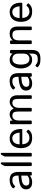

<svg xmlns="http://www.w3.org/2000/svg" viewBox="1754 -2522 973 4520"><g transform="rotate(-90 2240.0 -262.5)"><path d="M41.5 -136.7Q41.5 -223.6 122.8 -264.2Q204.1 -304.7 365.7 -311.5V-344.7Q365.7 -390.6 345 -424.1Q324.2 -457.5 262.7 -457.5Q223.6 -457.5 200.2 -450Q176.8 -442.4 157.5 -429.9Q138.2 -417.5 120.6 -397.9Q107.4 -383.3 95.7 -396.5L70.3 -425.8Q59.6 -438 77.6 -455.1Q103.5 -479.5 127.9 -491.7Q152.3 -503.9 188.7 -512.5Q225.1 -521 262.7 -521Q364.7 -521 408.2 -468.5Q451.7 -416 451.7 -324.7V-22Q451.7 0 429.7 0H385.7Q366.7 0 366.7 -22V-45.9H365.7Q327.1 -15.6 290.3 -3.7Q253.4 8.3 208 8.3Q127.9 8.3 84.7 -30Q41.5 -68.4 41.5 -136.7ZM130.4 -134.8Q130.4 -104.5 143.1 -86.2Q155.8 -67.9 178.2 -62.7Q200.7 -57.6 225.1 -57.6Q262.7 -57.6 296.4 -64.9Q330.1 -72.3 365.7 -103.5V-247.6Q267.1 -240.2 225.1 -229.7Q183.1 -219.2 156.7 -193.6Q130.4 -168 130.4 -134.8Z M612.3 0Q590.3 0 590.3 -22V-631.3Q590.3 -641.1 595.2 -649.9L629.4 -711.9Q638.7 -729 644.5 -729H661.6Q676.3 -729 676.3 -711.9V-22Q676.3 0 654.3 0Z M836.9 0Q814.9 0 814.9 -22V-631.3Q814.9 -641.1 819.8 -649.9L854 -711.9Q863.3 -729 869.1 -729H886.2Q900.9 -729 900.9 -711.9V-22Q900.9 0 878.9 0Z M1011.7 -256.3Q1011.7 -377.4 1072.3 -449.2Q1132.8 -521 1245.6 -521Q1339.4 -521 1401.1 -455.3Q1462.9 -389.6 1462.9 -245.6Q1462.9 -223.6 1442.9 -223.6H1102.5Q1110.8 -129.4 1153.3 -92.5Q1195.8 -55.7 1249.5 -55.7Q1306.2 -55.7 1336.4 -74.7Q1366.7 -93.8 1380.9 -112.3Q1396.5 -132.8 1411.1 -120.1L1439.9 -95.2Q1451.2 -85.4 1439.9 -68.4Q1430.7 -54.2 1387 -22.9Q1343.3 8.3 1249.5 8.3Q1127.4 8.3 1069.6 -63.5Q1011.7 -135.3 1011.7 -256.3ZM1100.6 -287.1H1376.5Q1374.5 -355.5 1341.3 -407Q1308.1 -458.5 1243.7 -458.5Q1187 -458.5 1147.5 -420.7Q1107.9 -382.8 1100.6 -287.1Z M1597.7 0Q1575.7 0 1575.7 -22V-490.7Q1575.7 -512.7 1597.7 -512.7H1638.7Q1660.6 -512.7 1660.6 -490.7V-451.7H1662.6Q1694.3 -486.8 1731.4 -503.9Q1768.6 -521 1802.7 -521Q1865.7 -521 1899.7 -489.5Q1933.6 -458 1943.4 -426.3H1945.3Q1972.2 -466.3 2013.2 -493.7Q2054.2 -521 2100.6 -521Q2178.2 -521 2217.8 -470.9Q2257.3 -420.9 2257.3 -334V-22Q2257.3 0 2235.4 0H2193.4Q2171.4 0 2171.4 -22V-305.7Q2171.4 -401.4 2147.5 -429.4Q2123.5 -457.5 2073.7 -457.5Q2024.9 -457.5 1992.2 -415.8Q1959.5 -374 1959.5 -290V-22Q1959.5 0 1937.5 0H1895.5Q1873.5 0 1873.5 -22V-305.7Q1873.5 -401.4 1849.6 -429.4Q1825.7 -457.5 1775.9 -457.5Q1727.1 -457.5 1694.3 -419.7Q1661.6 -381.8 1661.6 -290V-22Q1661.6 0 1639.6 0Z M2367.2 -136.7Q2367.2 -223.6 2448.5 -264.2Q2529.8 -304.7 2691.4 -311.5V-344.7Q2691.4 -390.6 2670.7 -424.1Q2649.9 -457.5 2588.4 -457.5Q2549.3 -457.5 2525.9 -450Q2502.4 -442.4 2483.2 -429.9Q2463.9 -417.5 2446.3 -397.9Q2433.1 -383.3 2421.4 -396.5L2396 -425.8Q2385.3 -438 2403.3 -455.1Q2429.2 -479.5 2453.6 -491.7Q2478 -503.9 2514.4 -512.5Q2550.8 -521 2588.4 -521Q2690.4 -521 2733.9 -468.5Q2777.3 -416 2777.3 -324.7V-22Q2777.3 0 2755.4 0H2711.4Q2692.4 0 2692.4 -22V-45.9H2691.4Q2652.8 -15.6 2616 -3.7Q2579.1 8.3 2533.7 8.3Q2453.6 8.3 2410.4 -30Q2367.2 -68.4 2367.2 -136.7ZM2456.1 -134.8Q2456.1 -104.5 2468.8 -86.2Q2481.4 -67.9 2503.9 -62.7Q2526.4 -57.6 2550.8 -57.6Q2588.4 -57.6 2622.1 -64.9Q2655.8 -72.3 2691.4 -103.5V-247.6Q2592.8 -240.2 2550.8 -229.7Q2508.8 -219.2 2482.4 -193.6Q2456.1 -168 2456.1 -134.8Z M2888.2 -256.3Q2888.2 -361.3 2939 -441.2Q2989.7 -521 3087.4 -521Q3143.6 -521 3177.2 -502.4Q3210.9 -483.9 3237.8 -451.7H3238.8L3241.7 -490.7Q3243.2 -512.7 3260.7 -512.7H3301.8Q3323.7 -512.7 3323.7 -490.7V3.9Q3323.7 97.7 3280.5 150.6Q3237.3 203.6 3109.9 203.6Q3024.4 203.6 2981.9 184.3Q2939.5 165 2921.4 143.6Q2908.2 127.4 2919.9 116.2L2946.8 89.8Q2958 79.1 2978 96.7Q3003.9 120.1 3027.8 130.1Q3051.8 140.1 3110.4 140.1Q3176.8 140.1 3207.3 111.8Q3237.8 83.5 3237.8 -5.4V-34.7Q3237.8 -49.8 3238.8 -64.5H3237.8Q3212.4 -30.8 3178 -11.2Q3143.6 8.3 3087.4 8.3Q2989.7 8.3 2939 -71.5Q2888.2 -151.4 2888.2 -256.3ZM2979 -256.3Q2979 -166.5 3010 -110.8Q3041 -55.2 3115.2 -55.2Q3168 -55.2 3202.9 -91.1Q3237.8 -127 3237.8 -200.2V-312.5Q3237.8 -385.7 3202.9 -421.6Q3168 -457.5 3115.2 -457.5Q3041 -457.5 3010 -401.9Q2979 -346.2 2979 -256.3Z M3484.4 0Q3462.4 0 3462.4 -22V-490.7Q3462.4 -512.7 3484.4 -512.7H3525.4Q3547.4 -512.7 3547.4 -490.7V-451.7H3549.3Q3581.1 -486.8 3617.7 -503.9Q3654.3 -521 3709 -521Q3797.9 -521 3836.7 -470.9Q3875.5 -420.9 3875.5 -334V-22Q3875.5 0 3853.5 0H3811.5Q3789.6 0 3789.6 -22V-310.5Q3789.6 -406.2 3757.8 -431.9Q3726.1 -457.5 3677.2 -457.5Q3613.8 -457.5 3581.1 -419.7Q3548.3 -381.8 3548.3 -290V-22Q3548.3 0 3526.4 0Z M3985.4 -256.3Q3985.4 -377.4 4045.9 -449.2Q4106.4 -521 4219.2 -521Q4313 -521 4374.8 -455.3Q4436.5 -389.6 4436.5 -245.6Q4436.5 -223.6 4416.5 -223.6H4076.2Q4084.5 -129.4 4127 -92.5Q4169.4 -55.7 4223.1 -55.7Q4279.8 -55.7 4310.1 -74.7Q4340.3 -93.8 4354.5 -112.3Q4370.1 -132.8 4384.8 -120.1L4413.6 -95.2Q4424.8 -85.4 4413.6 -68.4Q4404.3 -54.2 4360.6 -22.9Q4316.9 8.3 4223.1 8.3Q4101.1 8.3 4043.2 -63.5Q3985.4 -135.3 3985.4 -256.3ZM4074.2 -287.1H4350.1Q4348.1 -355.5 4314.9 -407Q4281.7 -458.5 4217.3 -458.5Q4160.6 -458.5 4121.1 -420.7Q4081.5 -382.8 4074.2 -287.1Z"/></g></svg>

Font: Istok
Style: Regular
Weight: 500
Designer: Andrey V. Panov
Foundry: Andrey V. Panov
Version: Version 1.0.3